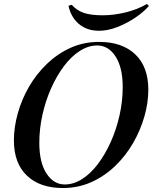

<svg xmlns="http://www.w3.org/2000/svg" viewBox="-20 -933 785 967"><path d="M470 -704Q425 -704 382 -676.5Q339 -649 302.5 -600.5Q266 -552 238 -489.5Q210 -427 194 -356Q178 -285 178 -213Q178 -115 214 -59.5Q250 -4 306 -4Q351 -4 394 -31.5Q437 -59 473.5 -107.5Q510 -156 538 -218.5Q566 -281 582 -352Q598 -423 598 -495Q598 -593 562 -648.5Q526 -704 470 -704ZM50 -226Q50 -292 69.5 -362Q89 -432 126 -496Q163 -560 216 -611Q269 -662 335 -692Q401 -722 479 -722Q595 -722 661 -659.5Q727 -597 727 -481Q727 -415 707 -345.5Q687 -276 650 -212Q613 -148 560 -97Q507 -46 440.5 -16Q374 14 297 14Q181 14 115.5 -48.5Q50 -111 50 -226ZM497 -856Q553 -856 612.5 -870.5Q672 -885 720 -913L730 -903Q704 -873 662 -844.5Q620 -816 571.5 -797Q523 -778 479 -778Q435 -778 403 -795Q371 -812 351.5 -840.5Q332 -869 325 -904L341 -909Q368 -879 404 -867.5Q440 -856 497 -856Z"/></svg>

Font: Playfair Display Medium
Style: Italic
Weight: 500
Italic angle: -14°
Designer: Claus Eggers Sørensen
Foundry: Claus Eggers Sørensen
Version: Version 1.203